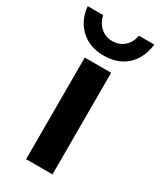

<svg xmlns="http://www.w3.org/2000/svg" viewBox="-221 -800 722 864"><g transform="rotate(30 140.0 -367.5)"><path d="M208 0H71V-528H208ZM139 -578Q66 -578 19.5 -621.5Q-27 -665 -33 -735H47Q55 -698 80 -676Q105 -654 140 -654Q176 -654 201 -675.5Q226 -697 233 -735H313Q304 -662 258.5 -620Q213 -578 139 -578Z"/></g></svg>

Font: Libra Sans
Style: Bold
Weight: 700
Foundry: Context Ltd
Version: Version 1.000